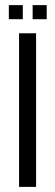

<svg xmlns="http://www.w3.org/2000/svg" viewBox="-20 -730 216 750"><path d="M54.5 0V-600H121V0ZM107.5 -655V-710H162.5V-655ZM14.5 -655V-710H69V-655Z"/></svg>

Font: Big Shoulders Display Thin
Style: Regular
Weight: 400
Version: Version 2.002